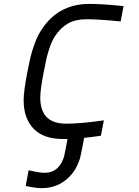

<svg xmlns="http://www.w3.org/2000/svg" viewBox="-20 -697 707 977"><path d="M395.8 68.4Q390.6 95.7 386.4 110.7Q382.2 125.7 369.5 151.7Q356.8 177.7 336.6 198.6Q279.3 260.4 191.4 260.4Q160.8 260.4 110.7 249.3L125.7 169.3Q180.3 182.3 207 182.3Q250 182.3 277.3 153Q287.8 141.9 295.2 126.6Q302.7 111.3 305.7 100.3Q308.6 89.2 312.5 68.4L323.6 10.4H301.4Q201.2 10.4 150.7 -42.3Q100.3 -95.1 100.3 -186.8Q100.3 -233.1 119.8 -333.3Q129.6 -382.8 136.4 -410.8Q143.2 -438.8 156.6 -475.6Q169.9 -512.4 188.2 -541Q273.4 -677.1 434.9 -677.1Q500.7 -677.1 608.7 -666L593.8 -587.9Q484.4 -599 419.9 -599Q363.9 -599 326.5 -577.8Q289.1 -556.6 260.4 -513.7Q245.4 -491.5 233.7 -457.7Q222 -423.8 217.1 -401.7Q212.2 -379.6 203.1 -333.3Q184.9 -240.9 184.9 -200.5Q184.9 -67.7 316.4 -67.7Q391.9 -67.7 508.5 -84.6L493.5 -6.5Q443.4 1.3 408.2 4.6Z"/></svg>

Font: TypoPRO Monoid
Style: Italic
Weight: 400
Width: 4
Italic angle: -11°
Monospace: yes
Version: Version 0.61